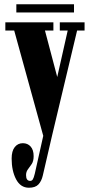

<svg xmlns="http://www.w3.org/2000/svg" viewBox="-20 -628 416 899"><path d="M115.5 251Q76 251 55.2 211.2Q34.5 171.5 34.5 114.5Q34.5 79 49 60.8Q63.5 42.5 87 42.5Q109.5 42.5 123.5 58.2Q137.5 74 137.5 103Q137.5 126 128.8 139.5Q120 153 111 164.5Q102 176 102 192Q102 219 121.5 219Q129 219 133.5 212.2Q138 205.5 143 185L182.5 8L46.5 -485H5V-523.5H230V-485H190.5L248 -267.5L297 -485H260V-523.5H376V-485H341L224.5 3.5L180.5 193.5Q174.5 220 160 235.5Q145.5 251 115.5 251ZM56.5 -569.5V-608H326.5V-569.5Z"/></svg>

Font: Imbue 10pt ExtraBold
Style: Regular
Weight: 800
Designer: Tyler Finck
Foundry: Etcetera Type Company
Version: Version 1.102; ttfautohint (v1.8.3)